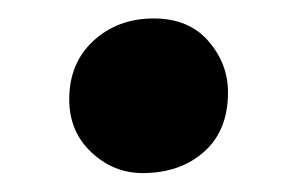

<svg xmlns="http://www.w3.org/2000/svg" viewBox="-20 -179 320 208"><path d="M134.5 8.5Q103 8.5 79 -14Q55 -36.5 55 -71.5Q55 -110.5 81.2 -134.8Q107.5 -159 146.5 -159Q184.5 -159 205.8 -134.5Q227 -110 227 -79Q227 -37.5 201 -14.5Q175 8.5 134.5 8.5Z"/></svg>

Font: Merriweather 24pt ExtraBold
Style: Regular
Weight: 800
Version: Version 2.100